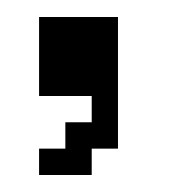

<svg xmlns="http://www.w3.org/2000/svg" viewBox="-20 -114 216 228"><path d="M26.4 93.8V62.5H57.6V31.2H88.9V0H26.4V-93.8H120.1V62.5H88.9V93.8Z"/></svg>

Font: Terminal Grotesque
Style: Regular
Weight: 400
Designer: Raphaël Bastide
Foundry: http://raphaelbastide.com
Version: Version 1.0